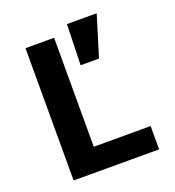

<svg xmlns="http://www.w3.org/2000/svg" viewBox="-134 -846 868 952"><g transform="rotate(-20 300.0 -370.0)"><path d="M543 0V-123H243V-698H92V0ZM483 -740H326L320 -525H417Z"/></g></svg>

Font: IBM Plex Mono
Style: Bold
Weight: 700
Monospace: yes
Designer: Mike Abbink, Paul van der Laan, Pieter van Rosmalen
Foundry: Bold Monday
Version: Version 2.004